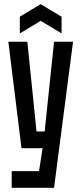

<svg xmlns="http://www.w3.org/2000/svg" viewBox="-20 -760 390 920"><path d="M36 140V60H167L184 -50H83L20 -560H111L155 -130H194L239 -560H330L239 140ZM75 -600V-680L175 -740L275 -680V-600L175 -660Z"/></svg>

Font: Tektur Condensed
Style: Regular
Weight: 400
Width: 3
Designer: Adam Jagosz
Foundry: Adam Jagosz
Version: Version 1.005;gftools[0.9.30]